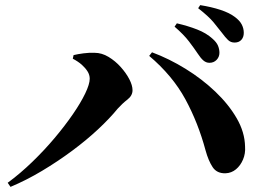

<svg xmlns="http://www.w3.org/2000/svg" viewBox="-20 -783 1040 749"><path d="M797 -538Q784 -538 773.5 -547Q763 -556 752 -573Q738 -594 717.5 -621Q697 -648 661 -679L670 -692Q713 -682 749 -668Q785 -654 809 -632Q825 -618 830.5 -604.5Q836 -591 836 -577Q836 -561 825 -549.5Q814 -538 797 -538ZM10 -70Q59 -106 106 -151.5Q153 -197 193 -244.5Q233 -292 264 -337Q295 -382 312.5 -418.5Q330 -455 330 -476Q330 -491 321.5 -504.5Q313 -518 299 -530.5Q285 -543 264 -554L267 -568Q283 -572 306 -575Q329 -578 349 -577Q377 -577 403.5 -561Q430 -545 451 -521.5Q472 -498 484.5 -474Q497 -450 497 -431Q497 -410 477 -394.5Q457 -379 439 -359Q408 -321 362.5 -278.5Q317 -236 261 -194.5Q205 -153 144 -116.5Q83 -80 21 -54ZM860 -107Q826 -106 809.5 -131Q793 -156 782 -196Q753 -304 703 -396Q653 -488 562 -565L573 -579Q640 -554 704 -514.5Q768 -475 820 -425.5Q872 -376 903.5 -321.5Q935 -267 936 -211Q938 -184 928 -160.5Q918 -137 900.5 -122.5Q883 -108 860 -107ZM895 -617Q880 -617 869.5 -627Q859 -637 845 -656Q832 -673 813 -696Q794 -719 753 -751L761 -763Q805 -756 840 -744.5Q875 -733 896 -717Q915 -703 923 -687.5Q931 -672 931 -655Q931 -638 921.5 -627.5Q912 -617 895 -617Z"/></svg>

Font: Noto Serif TC ExtraBold
Style: Regular
Weight: 800
Designer: Ryoko NISHIZUKA 西塚涼子 (kana & ideographs); Frank Grießhammer (Latin, Greek & Cyrillic); Wenlong ZHANG 张文龙 (bopomofo); San
Foundry: Adobe
Version: Version 2.002-H1;hotconv 1.1.0;makeotfexe 2.6.0